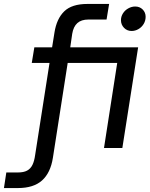

<svg xmlns="http://www.w3.org/2000/svg" viewBox="-130 -750 758 973"><path d="M-110 203 -98 124H-40Q-10 124 7.5 114.5Q25 105 34.5 85.5Q44 66 48 36L121 -431H31L44 -510H134L146 -585Q157 -655 195.5 -692.5Q234 -730 313 -730H423L410 -651H318Q282 -651 262 -633Q242 -615 236 -579L226 -510H570L490 0H397L464 -431H213L138 50Q126 126 83 164.5Q40 203 -39 203ZM537 -593Q514 -593 498.5 -609Q483 -625 483 -648Q483 -666 493 -682Q503 -698 520 -707.5Q537 -717 555 -717Q578 -717 593 -702Q608 -687 608 -665Q608 -645 598 -628.5Q588 -612 571.5 -602.5Q555 -593 537 -593Z"/></svg>

Font: MuseoModerno
Style: Italic
Weight: 400
Italic angle: -9°
Designer: Pablo Cosgaya, Héctor Gatti, Marcela Romero, and the Authors of The MuseoModerno Project.
Foundry: Omnibus-Type Team
Version: Version 1.003